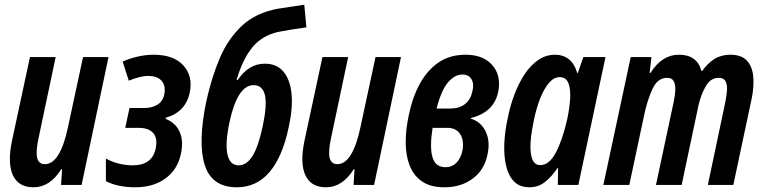

<svg xmlns="http://www.w3.org/2000/svg" viewBox="-20 -784 3236 814"><path d="M122 10Q58 10 34.5 -41.5Q11 -93 31 -188L107 -542H216L144 -201Q131 -142 137.5 -115Q144 -88 170 -88Q203 -88 227.5 -128Q252 -168 268 -244L332 -542H440L326 0H239L243 -67H240Q192 10 122 10Z M554 10Q479 10 429 -16V-112Q453 -98 483.5 -90.5Q514 -83 542 -83Q625 -83 640 -154Q649 -197 630 -219.5Q611 -242 567 -242H511L529 -326H590Q625 -326 648 -340.5Q671 -355 677 -386Q683 -421 665 -441.5Q647 -462 608 -462Q590 -462 569 -456.5Q548 -451 526 -442L500 -523Q529 -536 563.5 -544Q598 -552 631 -552Q716 -552 757 -507Q798 -462 785 -394Q768 -309 683 -285L682 -280Q724 -264 741.5 -225.5Q759 -187 747 -132Q733 -65 681.5 -27.5Q630 10 554 10Z M984 10Q878 10 848 -84.5Q818 -179 855 -356Q877 -456 912 -538Q947 -620 1006 -675Q1065 -730 1158 -747Q1182 -751 1211 -755Q1240 -759 1270 -764L1279 -668Q1242 -663 1214.5 -658.5Q1187 -654 1161 -649Q1092 -634 1050.5 -584Q1009 -534 983 -445H988Q1034 -514 1103 -514Q1153 -514 1181.5 -480.5Q1210 -447 1216 -386.5Q1222 -326 1204 -245Q1178 -120 1123 -55Q1068 10 984 10ZM992 -83Q1026 -83 1051 -123.5Q1076 -164 1094 -250Q1113 -340 1103 -381.5Q1093 -423 1055 -423Q986 -423 952 -262Q934 -174 944.5 -128.5Q955 -83 992 -83Z M1362 10Q1298 10 1274.5 -41.5Q1251 -93 1271 -188L1347 -542H1456L1384 -201Q1371 -142 1377.5 -115Q1384 -88 1410 -88Q1443 -88 1467.5 -128Q1492 -168 1508 -244L1572 -542H1680L1566 0H1479L1483 -67H1480Q1432 10 1362 10Z M1864 10Q1805 10 1769 -15Q1733 -40 1716.5 -83Q1700 -126 1700 -180.5Q1700 -235 1713 -295Q1728 -370 1759.5 -428Q1791 -486 1839 -519Q1887 -552 1954 -552Q2029 -552 2067.5 -507.5Q2106 -463 2092 -394Q2074 -308 1977 -284L1976 -281Q2019 -268 2039 -226.5Q2059 -185 2047 -130Q2034 -64 1984.5 -27Q1935 10 1864 10ZM1940 -468Q1908 -468 1879.5 -435Q1851 -402 1831 -324H1891Q1927 -324 1951 -342.5Q1975 -361 1982 -394Q1991 -426 1979.5 -447Q1968 -468 1940 -468ZM1869 -75Q1896 -75 1915 -94Q1934 -113 1941 -147Q1948 -190 1930.5 -216Q1913 -242 1877 -242H1814Q1801 -160 1813.5 -117.5Q1826 -75 1869 -75Z M2225 10Q2184 10 2160 -14Q2136 -38 2126 -79.5Q2116 -121 2118 -174Q2120 -227 2133 -285Q2143 -336 2161 -383.5Q2179 -431 2204 -469Q2229 -507 2261.5 -529.5Q2294 -552 2334 -552Q2367 -552 2391 -533.5Q2415 -515 2427 -475H2430L2453 -542H2547L2432 0H2345L2346 -72H2344Q2319 -35 2290.5 -12.5Q2262 10 2225 10ZM2270 -84Q2309 -84 2337 -138Q2365 -192 2384 -275Q2394 -321 2397 -363Q2400 -405 2390 -431Q2380 -457 2353 -457Q2328 -457 2307 -432Q2286 -407 2270 -366.5Q2254 -326 2244 -277Q2224 -185 2230.5 -134.5Q2237 -84 2270 -84Z M2538 0 2654 -542H2742L2734 -475H2738Q2786 -552 2859 -552Q2935 -552 2954 -483H2957Q2980 -516 3009 -534Q3038 -552 3076 -552Q3124 -552 3147 -526.5Q3170 -501 3173.5 -458.5Q3177 -416 3167 -367L3089 0H2981L3055 -351Q3060 -376 3062 -399.5Q3064 -423 3056.5 -438.5Q3049 -454 3027 -454Q2993 -454 2972.5 -419Q2952 -384 2941 -336L2870 0H2761L2837 -356Q2842 -380 2843 -402.5Q2844 -425 2836.5 -439.5Q2829 -454 2808 -454Q2769 -454 2747.5 -409.5Q2726 -365 2712 -301L2648 0Z"/></svg>

Font: Noto Sans ExtraCondensed SemiBold
Style: Italic
Weight: 600
Width: 2
Italic angle: -12°
Designer: Monotype Design Team
Foundry: Monotype Imaging Inc.
Version: Version 2.013; ttfautohint (v1.8.4.7-5d5b)